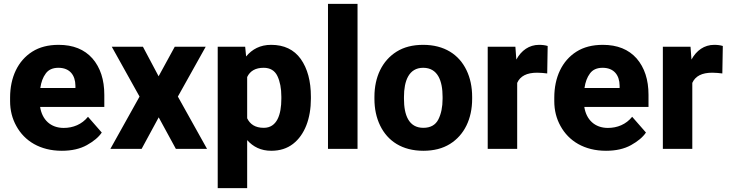

<svg xmlns="http://www.w3.org/2000/svg" viewBox="-20 -770 3769 993"><path d="M299.8 9.8C351.1 9.8 394 0 429.2 -19.5C464.4 -39.1 490.2 -60.5 506.3 -84.5L435.1 -166C403.3 -126.5 357.9 -108.4 309.6 -108.4C241.7 -108.4 197.8 -150.9 187.5 -216.8H519.5V-279.3C519.5 -357.9 499 -420.4 458 -467.8C416.5 -514.6 358.4 -538.1 283.2 -538.1C229.5 -538.1 184.1 -526.4 147 -502.9C72.3 -455.6 32.2 -370.1 32.2 -265.1V-246.6C32.2 -199.7 43 -156.7 64.5 -118.2C106.9 -40.5 188 9.8 299.8 9.8ZM282.2 -419.4C340.3 -419.4 369.6 -381.8 370.1 -326.7V-314.9H188.5C192.9 -345.7 202.1 -370.6 216.8 -390.1C231 -409.7 252.9 -419.4 282.2 -419.4Z M558.1 -528.3 701.7 -270.5 550.8 0H712.4L800.8 -163.1L889.6 0H1050.8L899.9 -270.5L1043.9 -528.3H883.8L800.3 -375.5L719.2 -528.3Z M1587.9 -270C1587.9 -350.6 1570.3 -415.5 1535.6 -464.8C1500.5 -513.7 1449.2 -538.1 1382.3 -538.1C1325.7 -538.1 1284.2 -515.6 1252.9 -478L1248 -528.3H1106V203.1H1258.3V-45.4C1289.1 -10.7 1329.6 9.8 1382.8 9.8C1427.2 9.8 1464.8 -2 1495.6 -25.9C1556.2 -72.8 1587.9 -157.7 1587.9 -259.8ZM1435.1 -259.8C1435.1 -177.2 1412.6 -108.9 1344.2 -108.9C1299.8 -108.9 1273.4 -127.4 1258.3 -158.2V-371.6C1273.4 -403.3 1301.8 -419.4 1343.3 -419.4C1377 -419.4 1400.9 -405.3 1414.6 -377C1428.2 -348.6 1435.1 -313 1435.1 -270Z M1676.3 -750V0H1829.1V-750Z M1916.5 -258.8C1916.5 -207.5 1926.3 -161.6 1945.8 -121.1C1984.9 -40 2060.5 9.8 2169.4 9.8C2223.6 9.8 2269.5 -2 2307.1 -25.4C2381.8 -71.8 2421.9 -155.8 2421.9 -258.8V-269C2421.9 -320.3 2412.1 -366.7 2392.6 -407.2C2353.5 -488.3 2277.8 -538.1 2168.5 -538.1C2114.3 -538.1 2068.8 -526.4 2031.2 -502.9C1956.5 -456.1 1916.5 -372.1 1916.5 -269ZM2069.3 -269C2069.3 -351.1 2094.2 -419.4 2168.5 -419.4C2244.6 -419.4 2269 -351.1 2269 -269V-258.8C2269 -216.8 2261.7 -181.2 2247.1 -152.3C2232.4 -123.5 2206.5 -108.9 2169.4 -108.9C2093.8 -108.9 2069.3 -175.3 2069.3 -258.8Z M2812.5 -532.2C2799.8 -536.1 2785.2 -538.1 2768.1 -538.1C2716.8 -538.1 2676.3 -509.3 2650.4 -461.9L2645.5 -528.3H2502.4V0H2654.8V-341.3C2670.4 -376.5 2704.6 -394 2757.8 -394C2772.9 -394 2796.4 -392.1 2810.1 -390.1Z M3114.3 9.8C3165.5 9.8 3208.5 0 3243.7 -19.5C3278.8 -39.1 3304.7 -60.5 3320.8 -84.5L3249.5 -166C3217.8 -126.5 3172.4 -108.4 3124 -108.4C3056.2 -108.4 3012.2 -150.9 3002 -216.8H3334V-279.3C3334 -357.9 3313.5 -420.4 3272.5 -467.8C3231 -514.6 3172.9 -538.1 3097.7 -538.1C3043.9 -538.1 2998.5 -526.4 2961.4 -502.9C2886.7 -455.6 2846.7 -370.1 2846.7 -265.1V-246.6C2846.7 -199.7 2857.4 -156.7 2878.9 -118.2C2921.4 -40.5 3002.4 9.8 3114.3 9.8ZM3096.7 -419.4C3154.8 -419.4 3184.1 -381.8 3184.6 -326.7V-314.9H3002.9C3007.3 -345.7 3016.6 -370.6 3031.2 -390.1C3045.4 -409.7 3067.4 -419.4 3096.7 -419.4Z M3718.3 -532.2C3705.6 -536.1 3690.9 -538.1 3673.8 -538.1C3622.6 -538.1 3582 -509.3 3556.2 -461.9L3551.3 -528.3H3408.2V0H3560.5V-341.3C3576.2 -376.5 3610.4 -394 3663.6 -394C3678.7 -394 3702.1 -392.1 3715.8 -390.1Z"/></svg>

Font: Vazirmatn ExtraBold
Style: Regular
Weight: 800
Designer: Saber Rastikerdar
Foundry: Saber Rastikerdar
Version: Version 33.003